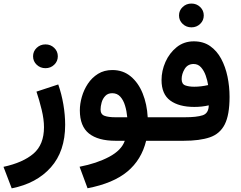

<svg xmlns="http://www.w3.org/2000/svg" viewBox="-42 -786 1344 1072"><path d="M142.6 -471.7Q142.6 -499.5 162.8 -518.8Q183.1 -538.1 211.9 -538.1Q240.7 -538.1 260.7 -518.8Q280.8 -499.5 280.8 -471.7Q280.8 -443.8 260.7 -424.6Q240.7 -405.3 211.9 -405.3Q183.1 -405.3 162.8 -424.6Q142.6 -443.8 142.6 -471.7ZM23.4 265.6 -22.5 145.5Q85.9 122.1 144.8 71.8Q203.6 21.5 203.6 -75.7Q203.6 -119.6 190.7 -173.1Q177.7 -226.6 161.6 -274.4L283.2 -314.5Q301.8 -261.7 311.8 -202.9Q321.8 -144 321.8 -88.9Q321.8 58.6 241.9 148.4Q162.1 238.3 23.4 265.6Z M585.4 -395Q645 -395 687.7 -359.6Q730.5 -324.2 754.6 -264.4Q778.8 -204.6 782.7 -131.3H823.7V0H773.9Q748 106 669.4 171.6Q590.8 237.3 446.8 265.1L402.3 145Q498 126.5 567.1 89.8Q636.2 53.2 654.8 0H603Q505.9 0 454.8 -40.5Q403.8 -81.1 403.8 -169.9Q403.8 -206.1 415 -245.4Q426.3 -284.7 448.7 -318.6Q471.2 -352.5 505.4 -373.8Q539.6 -395 585.4 -395ZM601.6 -131.3H668.5Q665.5 -165.5 656.2 -196.3Q647 -227.1 629.6 -246.3Q612.3 -265.6 584.5 -265.6Q560.1 -265.6 545.7 -250.2Q531.2 -234.9 525.4 -213.6Q519.5 -192.4 519.5 -174.8Q519.5 -147.5 541.5 -139.4Q563.5 -131.3 601.6 -131.3Z M957.5 -699.7Q957.5 -727.5 977.8 -746.8Q998 -766.1 1026.9 -766.1Q1055.7 -766.1 1075.7 -746.8Q1095.7 -727.5 1095.7 -699.7Q1095.7 -671.9 1075.7 -652.6Q1055.7 -633.3 1026.9 -633.3Q998 -633.3 977.8 -652.6Q957.5 -671.9 957.5 -699.7ZM989.7 -131.3Q1055.7 -131.3 1089.4 -142.3Q1123 -153.3 1123.5 -197.8Q1086.4 -189 1043 -189Q957.5 -189 908.7 -224.6Q859.9 -260.3 859.9 -338.9Q859.9 -390.6 881.8 -440.2Q903.8 -489.7 944.3 -522.5Q984.9 -555.2 1040 -555.2Q1093.3 -555.2 1131.1 -528.8Q1168.9 -502.4 1192.9 -457.8Q1216.8 -413.1 1228.3 -357.9Q1239.7 -302.7 1239.7 -245.1Q1239.7 -144.5 1212.9 -91.6Q1186 -38.6 1129.6 -19.3Q1073.2 0 983.9 0H804.2V-131.3ZM1042.5 -301.8Q1080.1 -301.8 1120.1 -311Q1116.2 -336.4 1106.7 -363.8Q1097.2 -391.1 1080.6 -409.9Q1064 -428.7 1039.1 -428.7Q1005.9 -428.7 989 -400.9Q972.2 -373 972.2 -344.2Q972.2 -316.9 992.2 -309.3Q1012.2 -301.8 1042.5 -301.8Z"/></svg>

Font: Vazirmatn RD UI FD
Style: Bold
Weight: 700
Designer: Saber Rastikerdar
Foundry: Saber Rastikerdar
Version: Version 33.003